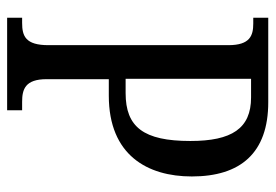

<svg xmlns="http://www.w3.org/2000/svg" viewBox="-134 -620 754 525"><g transform="rotate(90 242.5 -357.0)"><path d="M28 0H281V-41H258C224 -41 196 -49 196 -108V-278H241C404 -278 462 -384 462 -505C462 -638 398 -714 259 -714H28V-673H44C77 -673 103 -664 103 -605V-113C103 -50 78 -41 42 -41H28ZM234 -324H195V-667H246C331 -667 365 -614 365 -501C365 -373 327 -324 234 -324Z"/></g></svg>

Font: Noto Serif Sinhala ExtraCondensed
Style: Regular
Weight: 400
Width: 2
Designer: Jelle Bosma - Monotype Design Team
Foundry: Monotype Imaging Inc.
Version: Version 2.007